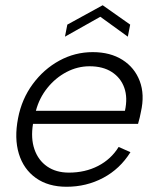

<svg xmlns="http://www.w3.org/2000/svg" viewBox="-20 -706 601 733"><path d="M234 7Q164 7 117 -26.5Q70 -60 52 -119Q34 -178 49 -255Q63 -328 105 -385Q147 -442 206.5 -474.5Q266 -507 334 -507Q401 -507 447.5 -477.5Q494 -448 513.5 -396.5Q533 -345 518 -279Q516 -269 513.5 -257.5Q511 -246 507 -233H106Q97 -178 111.5 -136Q126 -94 160 -70.5Q194 -47 243 -47Q305 -47 354.5 -72.5Q404 -98 433 -145L478 -125Q438 -61 374 -27Q310 7 234 7ZM457 -283Q468 -333 454.5 -371Q441 -409 407 -431Q373 -453 322 -453Q276 -453 234 -431Q192 -409 161 -370.5Q130 -332 117 -283ZM468 -566 363 -642 228 -566 237 -612 372 -686 477 -612Z"/></svg>

Font: Albert Sans Light
Style: Italic
Weight: 300
Italic angle: -11.25°
Designer: Andreas Rasmussen
Foundry: a.Foundry
Version: Version 1.025